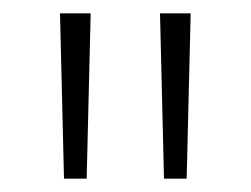

<svg xmlns="http://www.w3.org/2000/svg" viewBox="-20 -704 376 288"><path d="M76 -436 70 -684H116L110 -436ZM226 -436 220 -684H266L260 -436Z"/></svg>

Font: Fira Sans Condensed ExtraLight
Style: Regular
Weight: 275
Width: 3
Designer: Carrois Corporate & Edenspiekermann AG
Foundry: Carrois Corporate GbR & Edenspiekermann AG
Version: Version 4.203